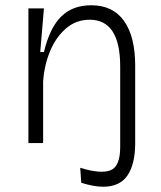

<svg xmlns="http://www.w3.org/2000/svg" viewBox="-20 -544 614 730"><path d="M88 0V-512H147L133 -346H147Q169 -438 212.5 -481Q256 -524 327 -524Q409 -524 451.5 -464.5Q494 -405 494 -294V0Q494 79 465 122.5Q436 166 372 166Q337 166 289 151L285 94Q363 118 400 103.5Q437 89 437 15V-291Q437 -469 321 -469Q269 -469 230.5 -435.5Q192 -402 170 -348.5Q148 -295 144 -234V0Z"/></svg>

Font: Bricolage Grotesque 12pt ExtraLight
Style: Regular
Weight: 200
Designer: Mathieu Triay
Foundry: Atelier Triay
Version: Version 1.001; ttfautohint (v1.8.4.7-5d5b);gftools[0.9.33.de